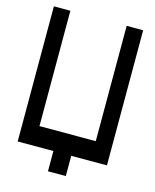

<svg xmlns="http://www.w3.org/2000/svg" viewBox="-136 -917 911 1126"><g transform="rotate(15 320.0 -354.5)"><path d="M265.6 117.7V-5.4H48.8V-825.7H148.9V-125.5H490.7V-825.7H590.8V-5.4H374V117.7Z"/></g></svg>

Font: Gap Sans
Style: Black
Weight: 400
Designer: Alexandre Liziard and Etienne Ozeray
Foundry: Interstices.io
Version: Version 1.6.1 - December 3. 2014